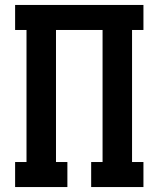

<svg xmlns="http://www.w3.org/2000/svg" viewBox="-20 -755 640 775"><path d="M41 0V-101H87V-634H41V-735H559V-634H513V-101H559V0H348V-101H394V-634H206V-101H252V0Z"/></svg>

Font: Iosevka Slab Extended
Style: Bold
Weight: 700
Width: 7
Monospace: yes
Designer: Belleve Invis
Foundry: Belleve Invis
Version: Version 11.1.0; ttfautohint (v1.8.3)